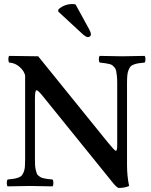

<svg xmlns="http://www.w3.org/2000/svg" viewBox="-20 -925 753 955"><path d="M18.1 2Q13.7 -2.4 13.7 -15.1Q13.7 -27.8 18.1 -32.2Q38.6 -34.2 49.1 -35.9Q59.6 -37.6 71.3 -41.7Q83 -45.9 87.9 -51.8Q92.8 -57.6 97.7 -68.8Q102.5 -80.1 103.8 -95Q105 -109.9 105 -132.8V-549.8Q100.1 -571.8 77.9 -591.8Q55.7 -611.8 25.9 -613.8Q21.5 -618.2 21.5 -630.4Q21.5 -642.6 25.9 -647L169.9 -645L517.1 -215.8Q550.8 -174.8 556.2 -174.8Q563 -174.8 563 -201.2V-512.2Q563 -532.2 561.5 -546.1Q560.1 -560.1 558.1 -570.8Q556.2 -581.5 550.5 -588.4Q544.9 -595.2 539.8 -599.6Q534.7 -604 523.4 -606.7Q512.2 -609.4 502.9 -610.6Q493.7 -611.8 476.1 -613.8Q471.7 -618.2 471.7 -630.4Q471.7 -642.6 476.1 -647Q567.9 -645 587.9 -645Q611.3 -645 699.2 -647Q703.6 -642.6 703.6 -630.4Q703.6 -618.2 699.2 -613.8Q679.2 -611.8 668.2 -610.1Q657.2 -608.4 645.8 -604.2Q634.3 -600.1 629.2 -594Q624 -587.9 619.4 -576.7Q614.7 -565.4 613.3 -550.3Q611.8 -535.2 611.8 -512.2V-103Q611.8 -49.8 622.1 0Q602.1 9.8 568.8 9.8Q556.6 3.9 538.1 -20L192.9 -446.8Q169.4 -476.1 162.1 -476.1Q153.8 -476.1 153.8 -436V-132.8Q153.8 -115.2 154.5 -102.5Q155.3 -89.8 158 -79.6Q160.6 -69.3 162.8 -62.7Q165 -56.2 171.4 -51Q177.7 -45.9 182.6 -43.2Q187.5 -40.5 198.2 -38.1Q209 -35.6 217 -34.7Q225.1 -33.7 241.2 -32.2Q245.6 -27.8 245.6 -15.1Q245.6 -2.4 241.2 2Q151.4 0 129.9 0Q107.9 0 18.1 2ZM356 -902.8 424.8 -776.9Q432.1 -763.7 432.1 -752.9Q432.1 -748 427.5 -744.1Q422.9 -740.2 417 -740.2Q407.2 -740.2 386.2 -759.8L269 -868.2L271 -878.9Q300.8 -904.8 338.9 -904.8Q348.1 -904.8 356 -902.8Z"/></svg>

Font: Common Serif Medium
Style: Regular
Weight: 500
Designer: Philipp H. Poll, Khaled Hosny
Foundry: Stefan Peev, Context Ltd.
Version: Version 1.026